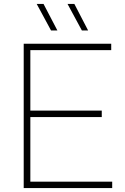

<svg xmlns="http://www.w3.org/2000/svg" viewBox="-20 -964 640 984"><path d="M101.5 0V-740H550V-707H135.5V-397H501.5V-364H135.5V-33H555V0ZM399.5 -808 326 -944H361L431.5 -808ZM241.5 -808 168 -944H203L274 -808Z"/></svg>

Font: Encode Sans Semi Expanded Thin
Style: Regular
Weight: 100
Width: 6
Designer: Multiple Designers
Foundry: Impallari Type
Version: Version 3.000; ttfautohint (v1.8.3) -l 8 -r 50 -G 200 -x 14 